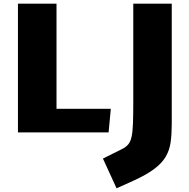

<svg xmlns="http://www.w3.org/2000/svg" viewBox="-20 -731 1045 1060"><path d="M79.1 0V-710.9H292V-130.4H591.8L579.6 0ZM623.5 308.6 548.3 144.5 653.8 91.8Q675.3 81.1 687.7 66.4Q700.2 51.8 706.3 24.7Q712.4 -2.4 714.1 -49.8Q715.8 -97.2 715.8 -173.3V-710.9H928.2V-46.4Q928.2 10.3 922.1 54Q916 97.7 895.3 133.5Q874.5 169.4 832 201.4Q789.6 233.4 716.8 266.6Z"/></svg>

Font: Comme Black
Style: Regular
Weight: 900
Version: Version 1.000;gftools[0.9.27]